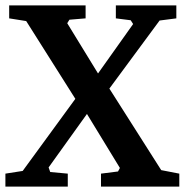

<svg xmlns="http://www.w3.org/2000/svg" viewBox="-20 -691 684 711"><path d="M0 0V-48L64 -58L259 -325L77 -613L14 -623V-671H297V-623L237 -618L229 -605L343 -419L473 -602L464 -616L409 -623V-671H633V-623L571 -615L385 -363L577 -61L644 -48V0H354V-48L417 -56L424 -69L302 -269L160 -71L166 -54L231 -48V0Z"/></svg>

Font: Khartiya
Style: Bold
Weight: 700
Version: Version 1.0.2